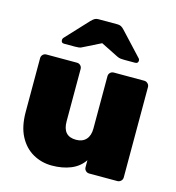

<svg xmlns="http://www.w3.org/2000/svg" viewBox="-113 -854 882 961"><g transform="rotate(15 328.5 -374.0)"><path d="M242 10Q189 10 144.5 -15Q100 -40 73.5 -90Q47 -140 47 -216V-494Q47 -505 54.5 -512.5Q62 -520 73 -520H231Q242 -520 249.5 -512.5Q257 -505 257 -494V-223Q257 -146 326 -146Q359 -146 377.5 -166Q396 -186 396 -223V-494Q396 -505 403.5 -512.5Q411 -520 422 -520H580Q590 -520 598 -512.5Q606 -505 606 -494V-26Q606 -15 598 -7.5Q590 0 580 0H434Q423 0 415.5 -7.5Q408 -15 408 -26V-62Q383 -25 340 -7.5Q297 10 242 10ZM144 -595Q129 -595 129 -610Q129 -618 135 -624L242 -739Q253 -750 260.5 -754Q268 -758 278 -758H378Q388 -758 396 -754Q404 -750 414 -739L521 -624Q528 -618 528 -610Q528 -595 512 -595H455Q446 -595 437 -596Q428 -597 418 -602L328 -647L238 -602Q230 -597 220 -596Q210 -595 201 -595Z"/></g></svg>

Font: Rubik ExtraBold
Style: Regular
Weight: 800
Designer: Hubert and Fischer
Foundry: Hubert and Fischer
Version: Version 2.300;gftools[0.9.30]